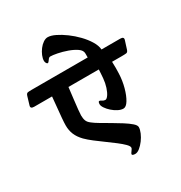

<svg xmlns="http://www.w3.org/2000/svg" viewBox="-271 -999 1148 1216"><g transform="rotate(-30 303.5 -391.0)"><path d="M-62 -533 -44 -593Q-39 -609 -29 -610.5Q-19 -612 0 -612H409Q409 -619 409 -627.5Q409 -636 409 -642Q409 -664 384.5 -681Q360 -698 325 -710.5Q290 -723 257 -729.5Q224 -736 206 -736Q199 -736 193 -729Q187 -722 182 -714.5Q177 -707 172 -707Q167 -707 162.5 -715Q158 -723 158 -732Q158 -749 166.5 -769.5Q175 -790 189 -808.5Q203 -827 220 -838.5Q237 -850 253 -850Q276 -850 308 -834.5Q340 -819 374 -794Q408 -769 438 -738Q468 -707 488 -674Q508 -641 510 -612H647Q675 -612 668 -590L649 -530Q644 -514 633.5 -512.5Q623 -511 600 -511H529Q531 -464 529 -425Q527 -374 514 -326.5Q501 -279 482.5 -248.5Q464 -218 444 -218Q426 -218 405.5 -228.5Q385 -239 367 -255Q349 -271 337.5 -288Q326 -305 326 -317Q326 -325 328 -331Q330 -337 335 -337Q340 -337 350.5 -330Q361 -323 372 -323Q382 -323 394 -340Q406 -357 415.5 -386Q425 -415 428 -449Q430 -468 430.5 -483Q431 -498 432 -511H210Q205 -468 200 -427Q195 -386 192 -356Q189 -326 189 -315Q189 -292 195 -276Q201 -260 220 -246Q236 -233 266.5 -215Q297 -197 331.5 -177Q366 -157 397.5 -137Q429 -117 449 -99.5Q469 -82 469 -68Q469 -51 459 -27.5Q449 -4 433 17.5Q417 39 399 53.5Q381 68 365 68Q358 68 350.5 66Q343 64 343 59Q343 52 353 40Q363 28 363 20Q363 9 345.5 -8.5Q328 -26 300 -47.5Q272 -69 239.5 -92.5Q207 -116 177 -139Q147 -162 126 -183Q98 -212 85.5 -242Q73 -272 73 -308Q73 -328 76 -362.5Q79 -397 83 -436.5Q87 -476 90 -511H-41Q-69 -511 -62 -533Z"/></g></svg>

Font: Alkatra Medium
Style: Regular
Weight: 500
Designer: Suman Bhandary
Version: Version 1.100;gftools[0.9.22]